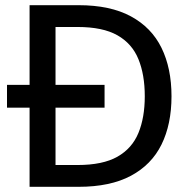

<svg xmlns="http://www.w3.org/2000/svg" viewBox="-20 -720 729 740"><path d="M7 -305V-393H383V-305ZM94 0V-700H283Q405 -700 484.5 -657Q564 -614 602.5 -535.5Q641 -457 641 -349Q641 -241 602.5 -163Q564 -85 484.5 -42.5Q405 0 283 0ZM194 -84H279Q376 -84 432.5 -116Q489 -148 513.5 -207.5Q538 -267 538 -349Q538 -432 513.5 -492Q489 -552 432.5 -584Q376 -616 279 -616H194Z"/></svg>

Font: DM Sans 9pt Medium
Style: Regular
Weight: 500
Version: Version 4.004;gftools[0.9.30]